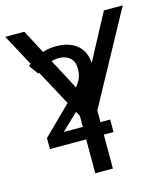

<svg xmlns="http://www.w3.org/2000/svg" viewBox="-107 -799 775 884"><g transform="rotate(-15 280.0 -357.0)"><path d="M279.8 -356.9 470.2 -713.9H560.1L321.8 -276.9V0H237.8V-272.9L0 -713.9H90.8ZM368.2 -161.6H64.9V-213.9L182.6 -330.1Q227.5 -373 248 -397.2Q268.6 -421.4 276.9 -440.7Q285.2 -460 285.2 -486.8Q285.2 -520.5 265.1 -538.1Q245.1 -555.7 213.4 -555.7Q188 -555.7 163.3 -546.4Q138.7 -537.1 103.5 -511.2L70.8 -555.7Q136.2 -611.8 212.4 -611.8Q278.8 -611.8 315.9 -579.1Q353 -546.4 353 -489.7Q353 -449.7 330.3 -411.9Q307.6 -374 233.9 -304.2L147 -221.2H368.2Z"/></g></svg>

Font: Open Sans ACDW
Style: acdw
Weight: 400
Foundry: Ascender Corporation
Version: Version 1.10